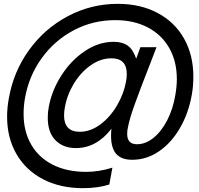

<svg xmlns="http://www.w3.org/2000/svg" viewBox="-20 -793 1040 1001"><path d="M17 -185Q17 -231 26 -280Q50 -419 131 -531.5Q212 -644 333.5 -708.5Q455 -773 594 -773Q712 -773 801.5 -725.5Q891 -678 939.5 -592Q988 -506 988 -394Q988 -343 980 -299Q963 -203 918.5 -126Q874 -49 809.5 -4.5Q745 40 669 40Q613 40 586 9.5Q559 -21 559 -85Q559 -109 561 -122Q483 -21 376 -21Q309 -21 269 -62Q229 -103 229 -179Q229 -209 234 -234Q249 -319 299 -398Q349 -477 421.5 -526Q494 -575 573 -575Q618 -575 646 -555Q674 -535 690 -487L712 -547H796Q765 -467 761 -456Q710 -326 682.5 -249.5Q655 -173 647 -129Q643 -113 643 -95Q643 -41 694 -41Q739 -41 780.5 -74.5Q822 -108 852 -166.5Q882 -225 894 -297Q902 -343 902 -380Q902 -473 862.5 -542.5Q823 -612 750.5 -650Q678 -688 581 -688Q464 -688 364 -635Q264 -582 197 -489Q130 -396 110 -280Q103 -241 103 -199Q103 -108 142.5 -39.5Q182 29 255.5 66Q329 103 429 103Q497 103 566 81L550 169Q490 188 413 188Q294 188 204.5 141.5Q115 95 66 10.5Q17 -74 17 -185ZM637 -368Q641 -388 641 -407Q641 -489 561 -489Q504 -489 452 -452Q400 -415 364.5 -356Q329 -297 318 -232Q314 -212 314 -191Q314 -106 396 -106Q452 -106 503.5 -144.5Q555 -183 590.5 -244Q626 -305 637 -368Z"/></svg>

Font: Open Sauce One SemiBold Italic
Style: Regular
Weight: 600
Italic angle: -10°
Designer: Alfredo Marco Pradil
Foundry: Creative Sauce Fz LLC
Version: Version 1.477